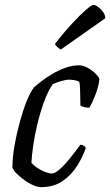

<svg xmlns="http://www.w3.org/2000/svg" viewBox="-20 -768 452 788"><path d="M149 0Q135 0 118 -7Q101 -14 84 -26Q67 -38 52.5 -51.5Q38 -65 31 -79Q31 -121 39.5 -170Q48 -219 61 -266.5Q74 -314 89 -351.5Q104 -389 119 -409Q130 -419 150 -434.5Q170 -450 195.5 -465Q221 -480 249 -490Q277 -500 306 -500Q321 -500 340 -489.5Q359 -479 373 -465Q387 -451 388 -442Q384 -410 371 -377.5Q358 -345 347 -326Q335 -326 325.5 -328.5Q316 -331 310 -335Q310 -346 309.5 -365.5Q309 -385 308.5 -404.5Q308 -424 305 -433Q294 -438 283.5 -439.5Q273 -441 266 -441Q250 -441 231.5 -435.5Q213 -430 197 -423Q177 -395 161 -351Q145 -307 133.5 -259Q122 -211 116 -168.5Q110 -126 109 -100Q118 -89 133 -79Q148 -69 164.5 -62.5Q181 -56 192 -56Q204 -56 220 -69Q236 -82 252.5 -101Q269 -120 284 -140Q299 -160 310 -174Q318 -174 324 -170Q330 -166 332 -161Q321 -127 298 -89.5Q275 -52 238.5 -26Q202 0 149 0ZM230 -565Q223 -568 215 -575Q207 -582 206 -588Q242 -635 275.5 -671Q309 -707 332.5 -727.5Q356 -748 364 -748Q371 -748 382 -740Q393 -732 402.5 -719.5Q412 -707 412 -693Z"/></svg>

Font: Texturina Medium 12pt Light
Style: Italic
Weight: 300
Italic angle: -11°
Version: Version 1.002